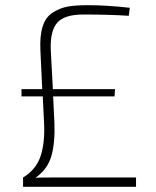

<svg xmlns="http://www.w3.org/2000/svg" viewBox="-20 -721 602 741"><path d="M505 -36V0H69V-36Q119 -66 136.5 -118Q154 -170 150 -248L145 -349H63V-377H143L136 -525Q133 -582 144.5 -618.5Q156 -655 183.5 -672.5Q211 -690 241 -695.5Q271 -701 319 -701Q390 -701 481 -691L477 -660Q403 -665 301 -665Q229 -665 201 -633.5Q173 -602 176 -527L184 -377H424L422 -349H185L190 -248Q193 -169 178 -118Q163 -67 117 -35Q138 -36 179 -36Z"/></svg>

Font: Exo 2.0 Extra Light
Style: Regular
Weight: 250
Designer: Natanael Gama
Version: Version 1.001;PS 001.001;hotconv 1.0.70;makeotf.lib2.5.58329